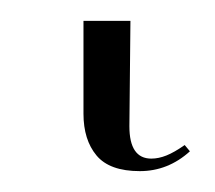

<svg xmlns="http://www.w3.org/2000/svg" viewBox="-20 52 206 184"><path d="M114 216Q85 216 72.5 201Q60 186 60 161V72H105L104 173Q104 204 125 204Q132 204 139.5 201Q147 198 157 191L162 197Q141 216 114 216Z"/></svg>

Font: Noto Serif Display ExtraCondensed ExtraLight
Style: Regular
Weight: 200
Width: 2
Designer: Monotype Design Team
Foundry: Monotype Imaging Inc.
Version: Version 2.009